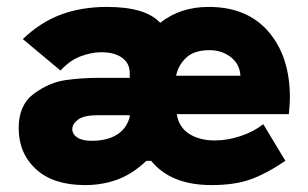

<svg xmlns="http://www.w3.org/2000/svg" viewBox="-20 -524 891 555"><path d="M34 -154Q34 -221 78.5 -253.5Q123 -286 170 -292.5Q217 -299 264 -299H355V-313Q355 -341 333 -357Q311 -373 273 -373Q244 -373 212.5 -361Q181 -349 155 -320L46 -411Q97 -460 156.5 -482Q216 -504 289 -504Q401 -504 443 -458Q501 -504 583 -504Q695 -504 756.5 -432Q818 -360 818 -242Q818 -226 815 -194H491Q497 -156 527 -137Q557 -118 601 -118Q637 -118 675 -130.5Q713 -143 741 -165L805 -59Q745 -19 700 -4Q655 11 591 11Q474 11 417 -59H403Q363 -21 319.5 -5Q276 11 226 11Q134 11 84 -35Q34 -81 34 -154ZM355 -186V-191H263Q223 -191 206 -178.5Q189 -166 189 -151Q189 -136 203.5 -126.5Q218 -117 245 -117Q289 -117 317.5 -134.5Q346 -152 355 -186ZM586 -379Q541 -379 518 -357Q495 -335 489 -305H675Q673 -339 647 -359Q621 -379 586 -379Z"/></svg>

Font: Hanken Grotesk Black
Style: Regular
Weight: 900
Designer: Alfredo Marco Pradil
Foundry: Hanken Design Co.
Version: Version 3.014